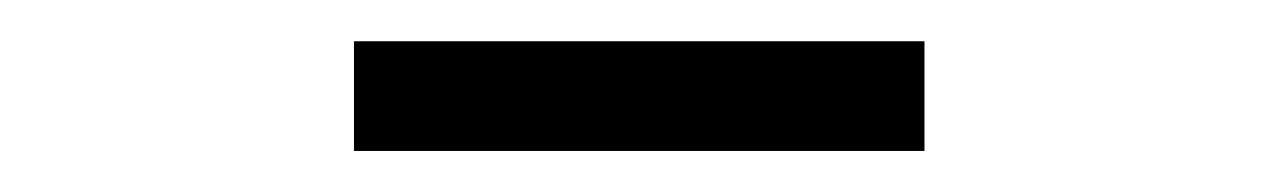

<svg xmlns="http://www.w3.org/2000/svg" viewBox="-20 -612 626 94"><path d="M153.3 -591.8H432.6V-538.1H153.3Z"/></svg>

Font: Crimson Pro ExtraLight
Style: Regular
Weight: 400
Version: Version 1.002